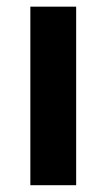

<svg xmlns="http://www.w3.org/2000/svg" viewBox="-20 -543 303 565"><path d="M69.3 2V-523.4H204.1V2Z"/></svg>

Font: Gen Shin Gothic Bold
Style: Bold
Weight: 700
Designer: [Source Han Sans]
Ryoko NISHIZUKA  (kana & ideographs); Paul D. Hunt (Latin, Greek & Cyrillic); Wenlong ZHANG  (bopomofo
Version: Version 1.002.20150607